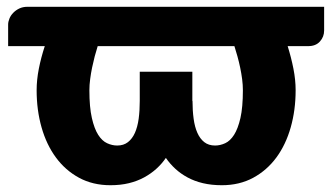

<svg xmlns="http://www.w3.org/2000/svg" viewBox="-20 -538 978 566"><path d="M547.5 -240.5Q547.5 -212 550.8 -188Q554 -164 561.8 -146.5Q569.5 -129 582.2 -119Q595 -109 614 -109Q629 -109 643.8 -115.8Q658.5 -122.5 670 -140.5Q681.5 -158.5 688.8 -190.2Q696 -222 696 -272Q696 -287.5 693.8 -304.8Q691.5 -322 688 -338.8Q684.5 -355.5 680 -371.8Q675.5 -388 671 -402H268Q263.5 -388 259.2 -371.8Q255 -355.5 251.5 -338.8Q248 -322 245.8 -304.8Q243.5 -287.5 243.5 -272Q243.5 -222 250.8 -190.2Q258 -158.5 269.5 -140.5Q281 -122.5 295.8 -115.8Q310.5 -109 325.5 -109Q344.5 -109 357.2 -119Q370 -129 377.8 -146.5Q385.5 -164 388.8 -188Q392 -212 392 -240.5V-326.5H547V-240.5ZM935.5 -518V-448Q935.5 -429.5 923.2 -415.8Q911 -402 888.5 -402H828Q838.5 -368.5 845 -335.5Q851.5 -302.5 851.5 -272Q851.5 -213.5 837 -162.5Q822.5 -111.5 794.8 -73.8Q767 -36 726.5 -14Q686 8 634 8Q603.5 8 578.2 2Q553 -4 532.8 -15Q512.5 -26 496.8 -40.5Q481 -55 469 -72.5Q457 -55 441 -40.5Q425 -26 404.8 -15Q384.5 -4 360 2Q335.5 8 305.5 8Q253.5 8 213 -14Q172.5 -36 144.8 -73.8Q117 -111.5 102.5 -162.5Q88 -213.5 88 -272Q88 -302.5 94.5 -335.5Q101 -368.5 112 -402H4V-465.5Q4 -474 7.8 -483.2Q11.5 -492.5 19 -500.2Q26.5 -508 37 -513Q47.5 -518 61 -518Z"/></svg>

Font: Lato ExtraBold
Style: Regular
Weight: 800
Designer: Lukasz Dziedzic with Adam Twardoch and Botio Nikoltchev
Foundry: tyPoland Lukasz Dziedzic
Version: Version 2.015; 2015-08-06; http://www.latofonts.com/